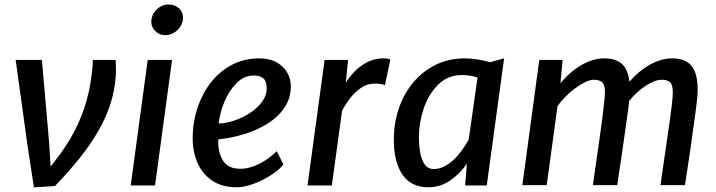

<svg xmlns="http://www.w3.org/2000/svg" viewBox="-20 -823 3177 852"><path d="M130.5 8.5 102.5 -174.5 49.5 -557H166L198.5 -184.5L204.5 -83.5L248 -140.5Q295.5 -206.5 326.2 -273.2Q357 -340 373.5 -414Q378 -432.5 382.2 -459.8Q386.5 -487 389.2 -513.8Q392 -540.5 392 -557H493Q494 -548.5 494.5 -526.2Q495 -504 494 -489Q489.5 -422.5 469.8 -361.2Q450 -300 415.8 -240.8Q381.5 -181.5 333.5 -121.5Q285.5 -61.5 224 2.5Z M560 0 635.5 -557H743.5L668 0ZM711.5 -667Q688 -667 669.8 -684.5Q651.5 -702 651.5 -726.5Q651.5 -756.5 674.2 -779.8Q697 -803 727.5 -803Q755.5 -803 773.8 -786.5Q792 -770 792 -745Q792 -713.5 768 -690.2Q744 -667 711.5 -667Z M1030.5 8Q964 8 920 -22.5Q876 -53.5 855.2 -103Q834.5 -152.5 835 -211.5Q835.5 -307.5 875 -390.5Q913 -471 979.5 -517.5Q1046 -564 1130.5 -564Q1176.5 -564 1207.5 -546.5Q1238.5 -529 1254.5 -501Q1270.5 -473 1270.5 -441Q1270.5 -387.5 1242.8 -346Q1215 -304.5 1168.2 -275Q1121.5 -245.5 1064.2 -228Q1007 -210.5 948.5 -204.5V-188.5Q949.5 -139 972.2 -106.5Q995 -74 1046.5 -74Q1072.5 -74 1100 -83.2Q1127.5 -92.5 1155 -110Q1182.5 -127.5 1208 -152L1237.5 -93.5Q1226 -77.5 1202.5 -59.8Q1179 -42 1149 -26.5Q1119 -11 1088 -1.5Q1057 8 1030.5 8ZM950.5 -275Q985 -276 1022 -288.8Q1059 -301.5 1091.2 -323Q1123.5 -344.5 1143.5 -372.2Q1163.5 -400 1163.5 -431.5Q1163.5 -462 1149 -475Q1134.5 -488 1106.5 -488Q1085 -488 1066 -479.8Q1047 -471.5 1030 -454.5Q996 -420.5 975.5 -370.5Q955 -320.5 950.5 -275Z M1344.5 0 1420.5 -557H1524.5L1514.5 -455.5Q1528 -479 1552 -504.2Q1576 -529.5 1608.8 -546.8Q1641.5 -564 1681 -564Q1705.5 -564 1712 -558L1688 -444.5Q1682 -448.5 1669.8 -450.2Q1657.5 -452 1641 -452Q1611 -452 1584 -434.5Q1557 -417 1535.2 -389.2Q1513.5 -361.5 1498 -331.5L1452.5 0Z M1881 8Q1804 8 1765.8 -48.2Q1727.5 -104.5 1727.5 -202.5Q1727.5 -276.5 1749.8 -341.8Q1772 -407 1813.8 -457Q1855.5 -507 1913.5 -535.5Q1971.5 -564 2043.5 -564Q2068.5 -564 2099.5 -559Q2130.5 -554 2155.5 -547L2217 -564L2140 0H2044L2052 -97Q2022 -53 1978.2 -22.5Q1934.5 8 1881 8ZM1905 -73Q1928.5 -73 1950.2 -83.8Q1972 -94.5 1991.8 -112.8Q2011.5 -131 2028.8 -154.8Q2046 -178.5 2060 -204L2099 -479Q2066.5 -490 2029.5 -490Q1967 -490 1924 -447Q1881 -404 1860 -340.8Q1839 -277.5 1839 -214.5Q1839 -179.5 1844.5 -147Q1850 -114.5 1864.2 -93.8Q1878.5 -73 1905 -73Z M2298 -1.5 2373 -557H2476.5L2467 -453.5Q2507 -503 2558.8 -533.5Q2610.5 -564 2662.5 -564Q2711.5 -564 2739.2 -539.8Q2767 -515.5 2773 -460.5Q2813.5 -507.5 2863.5 -535.8Q2913.5 -564 2963.5 -564Q3021 -564 3048.5 -531Q3076 -498 3076 -422Q3076 -404.5 3071 -361.8Q3066 -319 3056 -250.5Q3049 -197.5 3040.8 -141Q3032.5 -84.5 3019.5 -1.5H2911Q2914 -24.5 2917.2 -46.8Q2920.5 -69 2924 -93Q2927.5 -117 2931.5 -144.8Q2935.5 -172.5 2940.5 -206.5Q2945.5 -240.5 2951.5 -282.5Q2958.5 -331.5 2962 -363Q2965.5 -394.5 2965.5 -413Q2965.5 -446 2954 -457.5Q2942.5 -469 2915.5 -469Q2886 -469 2846 -442.8Q2806 -416.5 2772 -375.5Q2770 -356.5 2766.8 -330.8Q2763.5 -305 2758.5 -273.5Q2754.5 -244 2750.8 -218Q2747 -192 2743.5 -166.8Q2740 -141.5 2736 -115.8Q2732 -90 2728 -62Q2724 -34 2719 -1.5H2611Q2612.5 -13 2616.8 -42.5Q2621 -72 2626.8 -112.5Q2632.5 -153 2639 -197.8Q2645.5 -242.5 2651 -283.5Q2656.5 -329 2660.5 -364.5Q2664.5 -400 2664.5 -413Q2664.5 -445.5 2653 -457.2Q2641.5 -469 2615 -469Q2598 -469 2576 -458.2Q2554 -447.5 2530.8 -430.2Q2507.5 -413 2487.5 -392.2Q2467.5 -371.5 2454 -352L2406 -1.5Z"/></svg>

Font: Koeln Type Sans
Style: Italic
Weight: 400
Italic angle: -7.5°
Designer: Eben Sorkin
Foundry: Eben Sorkin
Version: Version 2.001